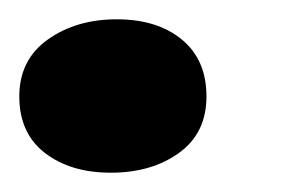

<svg xmlns="http://www.w3.org/2000/svg" viewBox="-33 -159 310 199"><path d="M-13 -59Q-13 -97 16.5 -118Q46 -139 88 -139Q130 -139 155.5 -118Q181 -97 181 -59Q181 -21 152.5 -0.5Q124 20 82 20Q40 20 13.5 -0.5Q-13 -21 -13 -59Z"/></svg>

Font: Sansita One
Style: Regular
Weight: 400
Designer: Pablo Cosgaya
Foundry: Omnibus-Type
Version: Version 1.001